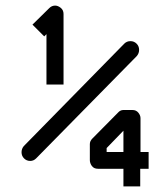

<svg xmlns="http://www.w3.org/2000/svg" viewBox="-20 -716 580 686"><path d="M207 -414H146V-594L138 -586L96 -628L156 -687Q165 -696 177 -696Q187 -696 197 -688Q207 -680 207 -666ZM424 -560Q433 -569 446 -569Q459 -569 468 -560Q477 -551 477 -538Q477 -525.5 469 -516L109 -150Q100 -141 88 -141Q75 -141 66 -150Q57 -159 57 -172Q57 -184.5 65 -194ZM511 -173V-113H481V-50H421V-113H330Q315.5 -113 308.2 -123Q301 -133 301 -144V-172V-201Q301 -212 310 -221L401 -313Q409.5 -323 421 -323H453Q466.5 -323 474.2 -313.5Q482 -304 482 -294V-173ZM421 -173V-249L361 -187V-173Z"/></svg>

Font: 3270 Nerd Font
Style: Regular
Weight: 400
Monospace: yes
Version: Version 3.0.1;Nerd Fonts 3.3.0